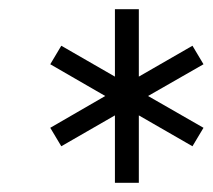

<svg xmlns="http://www.w3.org/2000/svg" viewBox="-20 -772 461 416"><path d="M229 -752H280.8V-606L397 -672.9L420.9 -632.8L300.8 -564L420.9 -495.1L397 -455.1L280.8 -522V-376H229V-522L112.8 -455.1L88.9 -495.1L208 -564L88.9 -632.8L112.8 -672.9L229 -606Z"/></svg>

Font: Lobster Two
Style: Italic
Weight: 400
Designer: Pablo Impallari
Foundry: Pablo Impallari. www.impallari.com
Version: Version 1.006